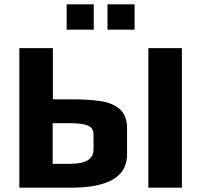

<svg xmlns="http://www.w3.org/2000/svg" viewBox="-20 -873 936 893"><path d="M70 0ZM70 -649H226V-411H308Q397 -411 452 -402Q507 -393 539 -363.5Q571 -334 571 -276V-154Q571 0 309 0H70ZM670 -649H826V0H670ZM302 -111Q361 -111 388 -127.5Q415 -144 415 -178V-247Q415 -278 389 -289Q363 -300 304 -300H225V-111ZM290 -853H416V-735H290ZM480 -853H606V-735H480Z"/></svg>

Font: Play
Style: Bold
Weight: 700
Designer: Jonas Hecksher (Cyrillic expansion: Cyreal)
Foundry: Jonas Hecksher, Playtype, e-types AS
Version: Version 2.101; ttfautohint (v1.5.65-e2d9)